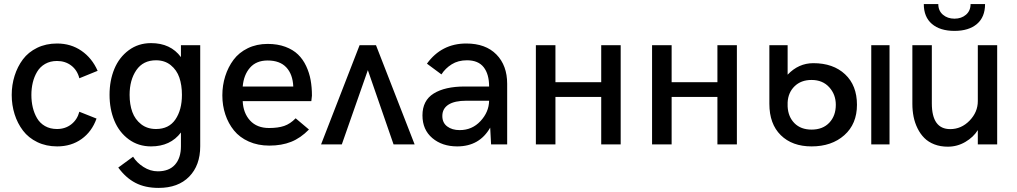

<svg xmlns="http://www.w3.org/2000/svg" viewBox="-20 -710 5000 944"><path d="M261.2 9.8Q207 9.8 163.6 -11.2Q120.1 -32.2 93 -67.9Q65.9 -103.5 51.8 -148.4Q37.6 -193.4 37.6 -243.2Q37.6 -292.5 51.8 -337.4Q65.9 -382.3 92.5 -418Q119.1 -453.6 162.6 -474.9Q206.1 -496.1 260.3 -496.1Q328.6 -496.1 380.6 -460.2Q432.6 -424.3 460 -361.8L370.1 -325.2Q359.9 -365.2 330.3 -387.7Q300.8 -410.2 260.3 -410.2Q227.1 -410.2 201.9 -395.8Q176.8 -381.3 162.4 -356.9Q147.9 -332.5 141.1 -303.7Q134.3 -274.9 134.3 -243.2Q134.3 -210.9 141.1 -182.1Q147.9 -153.3 162.1 -128.9Q176.3 -104.5 201.4 -90.1Q226.6 -75.7 260.3 -75.7Q300.8 -75.7 330.3 -98.6Q359.9 -121.6 370.1 -160.6L454.6 -127Q431.6 -62.5 380.9 -26.4Q330.1 9.8 261.2 9.8Z M759.8 213.9Q693.8 213.9 646.2 189.2Q598.6 164.6 561.5 113.8L634.3 60.5Q651.9 89.4 685.3 110.8Q718.8 132.3 755.9 132.3Q811.5 132.3 840.6 99.4Q869.6 66.4 869.6 9.3V-58.6Q817.9 9.8 722.7 9.8Q660.2 9.8 613 -24.9Q565.9 -59.6 542.2 -116.7Q518.6 -173.8 518.6 -244.1Q518.6 -314 542.2 -371.1Q565.9 -428.2 613 -463.1Q660.2 -498 722.7 -498Q818.8 -498 869.6 -429.2V-487.8H964.4V9.3Q964.4 103 910.2 158.4Q856 213.9 759.8 213.9ZM747.1 -75.7Q810.5 -75.7 842.5 -122.8Q874.5 -169.9 874.5 -243.7Q874.5 -291.5 861.8 -328.6Q849.1 -365.7 819.6 -389.6Q790 -413.6 747.1 -413.6Q683.6 -413.6 650.4 -365.2Q617.2 -316.9 617.2 -243.7Q617.2 -196.3 630.6 -159.4Q644 -122.6 674.1 -99.1Q704.1 -75.7 747.1 -75.7Z M1304.2 5.9Q1248 5.9 1203.1 -14.2Q1158.2 -34.2 1130.4 -68.6Q1102.5 -103 1087.9 -147Q1073.2 -190.9 1073.2 -241.2Q1073.2 -290.5 1087.4 -335.4Q1101.6 -380.4 1128.2 -416Q1154.8 -451.7 1198.2 -472.9Q1241.7 -494.1 1295.9 -494.1Q1344.7 -494.1 1382.8 -480Q1420.9 -465.8 1445.3 -442.1Q1469.7 -418.5 1485.4 -385Q1501 -351.6 1507.3 -316.2Q1513.7 -280.8 1513.7 -239.7L1510.7 -212.9H1173.3Q1175.8 -154.3 1209.5 -117.4Q1243.2 -80.6 1303.2 -80.6Q1347.2 -80.6 1377.2 -90.8Q1407.2 -101.1 1433.6 -128.4L1499 -73.2Q1458 -31.2 1411.4 -12.7Q1364.7 5.9 1304.2 5.9ZM1173.3 -284.7H1421.9Q1419.4 -344.7 1387.7 -378.7Q1356 -412.6 1295.9 -412.6Q1240.2 -412.6 1209.2 -377.2Q1178.2 -341.8 1173.3 -284.7Z M1558.6 0 1748 -487.8H1828.6L2018.6 0H1915L1788.6 -365.2L1660.6 0Z M2228 9.8Q2153.8 9.8 2105.5 -31.2Q2057.1 -72.3 2057.1 -142.6Q2057.1 -215.8 2112.3 -250.2Q2167.5 -284.7 2265.6 -284.7H2384.8Q2384.8 -345.2 2358.2 -379.4Q2331.5 -413.6 2275.9 -413.6Q2232.4 -413.6 2200.9 -393.8Q2169.4 -374 2150.4 -344.2L2079.1 -397Q2150.9 -496.1 2272.5 -496.1Q2367.7 -496.1 2420.7 -442.1Q2473.6 -388.2 2473.6 -297.9V0H2394.5L2390.1 -82.5Q2337.4 9.8 2228 9.8ZM2240.2 -70.3Q2301.3 -70.3 2342.5 -114.7Q2383.8 -159.2 2384.8 -214.8H2272.9Q2215.3 -214.8 2185.1 -195.6Q2154.8 -176.3 2154.8 -139.6Q2154.8 -106.4 2178.7 -88.4Q2202.6 -70.3 2240.2 -70.3Z M2614.7 0V-487.8H2710.9V-305.7H2936V-487.8H3031.7V0H2936V-233.4H2710.9V0Z M3186 0V-487.8H3282.2V-305.7H3507.3V-487.8H3603V0H3507.3V-233.4H3282.2V0Z M3970.2 9.8Q3875 9.8 3818.8 -45.4Q3762.7 -100.6 3762.7 -199.7V-487.8H3852.5V-342.8Q3906.2 -399.4 3979 -399.4Q4076.7 -399.4 4135 -344.7Q4193.4 -290 4193.4 -194.8Q4193.4 -100.6 4131.3 -45.4Q4069.3 9.8 3970.2 9.8ZM4263.7 0V-487.8H4353.5V0ZM3970.2 -72.8Q4025.4 -72.8 4057.4 -106.7Q4089.4 -140.6 4089.4 -194.8Q4089.4 -245.6 4056.9 -281.2Q4024.4 -316.9 3970.2 -316.9Q3918.5 -316.9 3886.7 -285.9Q3855 -254.9 3852.5 -206.5V-186.5Q3855 -135.7 3886.2 -104.2Q3917.5 -72.8 3970.2 -72.8Z M4672.9 -558.1Q4602.1 -558.1 4562 -592.3Q4522 -626.5 4522 -689.9H4593.3Q4593.3 -657.2 4616 -637.7Q4638.7 -618.2 4672.9 -618.2Q4707 -618.2 4729.5 -637.7Q4752 -657.2 4752 -689.9H4823.2Q4823.2 -626 4783.2 -592Q4743.2 -558.1 4672.9 -558.1ZM4640.1 11.2Q4603.5 11.2 4574 -0.2Q4544.4 -11.7 4524.7 -31.5Q4504.9 -51.3 4491.5 -78.4Q4478 -105.5 4471.9 -135.7Q4465.8 -166 4465.8 -199.2V-487.8H4561.5V-201.7Q4561.5 -75.2 4651.9 -75.2Q4706.5 -75.2 4747.1 -116.9Q4787.6 -158.7 4787.6 -212.9V-487.8H4882.8V0H4787.6V-70.3Q4766.1 -35.6 4726.3 -12.2Q4686.5 11.2 4640.1 11.2Z"/></svg>

Font: HK Grotesk Medium
Style: Regular
Weight: 500
Designer: Alfredo Marco Pradil and Stefan Peev
Foundry: Hanken Design Co.
Version: Version 1.045;PS 001.045;hotconv 1.0.88;makeotf.lib2.5.64775